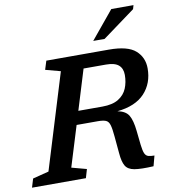

<svg xmlns="http://www.w3.org/2000/svg" viewBox="-120 -1020 993 1107"><g transform="rotate(-10 376.0 -466.5)"><path d="M220.5 -74.5 308 -51 293 0H-22.5L-7 -51L87 -75L258 -632.5L170 -656L186 -707H552.5Q662.5 -707 708 -666.5Q753.5 -626 753.5 -562Q753.5 -475 700 -417.2Q646.5 -359.5 539 -348.5Q586.5 -339.5 604.2 -309.8Q622 -280 628.5 -217.5L637.5 -133.5Q641.5 -100 648.2 -84.2Q655 -68.5 668.5 -64.2Q682 -60 705 -60L689 0Q614.5 4 577 -2.5Q539.5 -9 525 -33.8Q510.5 -58.5 506.5 -109L497.5 -208Q493.5 -254 487 -276Q480.5 -298 464.8 -304.8Q449 -311.5 417.5 -311.5H293.5ZM458 -390Q518 -390 553 -411.8Q588 -433.5 602.8 -469.2Q617.5 -505 617.5 -547.5Q617.5 -585.5 594.5 -605.2Q571.5 -625 520 -625H389.5L317.5 -390ZM472 -772 606.5 -935H736.5L730 -912.5L538.5 -772Z"/></g></svg>

Font: Newsreader 6pt Medium
Style: Italic
Weight: 500
Italic angle: -17°
Designer: Hugues Gentile
Foundry: Production Type
Version: Version 1.003; ttfautohint (v1.8.3)